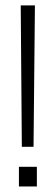

<svg xmlns="http://www.w3.org/2000/svg" viewBox="-20 -670 199 690"><path d="M100.5 -142.5H58.5L54.5 -650.5H105.5ZM112.5 0H48V-70.5H112.5Z"/></svg>

Font: Overused Grotesk Light
Style: Regular
Weight: 300
Version: Version 0.004